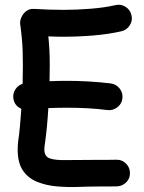

<svg xmlns="http://www.w3.org/2000/svg" viewBox="-20 -739 596 795"><path d="M35.2 -332.5Q32.7 -352.5 43.9 -369.4Q55.2 -386.2 73.7 -392.1Q74.7 -432.1 74.7 -468.8Q74.7 -503.4 73.7 -529.8Q72.8 -556.2 70.3 -582Q67.9 -607.9 63.5 -640.1Q62 -651.9 68.4 -667Q74.7 -682.1 88.4 -692.9Q102.1 -703.6 122.1 -702.1Q152.3 -700.2 182.6 -699.2Q212.9 -698.2 242.7 -698.2Q298.3 -698.2 356.2 -702.9Q414.1 -707.5 458 -717.8Q480.5 -723.1 500 -710.7Q519.5 -698.2 524.4 -675.8Q529.8 -653.3 517.3 -634Q504.9 -614.7 482.4 -609.4Q428.2 -597.2 365.5 -592Q302.7 -586.9 242.7 -586.9Q210.9 -586.9 180.2 -588.4Q183.1 -559.1 184.6 -531.5Q186 -503.9 186 -468.8Q186 -437 185.1 -402.8Q219.7 -404.3 256.3 -404.3Q302.7 -404.3 348.4 -401.6Q394 -398.9 438.5 -393.6Q460.9 -390.6 475.3 -372.6Q489.7 -354.5 486.8 -331.5Q484.4 -309.1 466.1 -294.9Q447.8 -280.8 425.3 -283.2Q383.8 -288.6 341.8 -290.8Q299.8 -293 256.3 -293Q236.3 -293 217.5 -292.5Q198.7 -292 180.2 -291.5Q177.7 -251 174.1 -212.6Q170.4 -174.3 165.5 -140.6Q163.6 -130.9 163.6 -119.6Q163.6 -91.8 185.1 -83.5Q206.5 -75.2 255.6 -76.2Q304.7 -77.1 387.2 -77.1Q406.7 -77.1 425 -77.1Q443.4 -77.1 461.4 -77.6Q484.4 -78.6 501 -62.5Q517.6 -46.4 518.1 -23.4Q519 -0.5 502.7 15.9Q486.3 32.2 463.4 32.7Q444.8 33.2 425.8 33.2Q406.7 33.2 387.2 33.2Q350.6 33.2 306.2 34.9Q261.7 36.6 217.3 33Q172.9 29.3 135.5 14.6Q98.1 0 75.7 -31.7Q53.2 -63.5 53.2 -119.6Q53.2 -136.7 55.2 -153.8Q59.6 -183.1 62.7 -217.5Q65.9 -252 68.4 -288.6Q39.1 -301.3 35.2 -332.5Z"/></svg>

Font: Mikhak-FD SemiBold
Style: Regular
Weight: 600
Designer: Amin Abedi
Version: Version 3.2